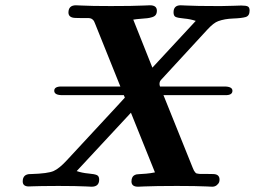

<svg xmlns="http://www.w3.org/2000/svg" viewBox="-20 -706 964 726"><path d="M65.9 -20Q65.9 -47.9 95.2 -47.9H98.1Q161.1 -49.8 182.6 -59.3Q204.1 -68.8 232.9 -100.1L424.8 -307.1L452.1 -336.9L448.2 -346.2H215.8Q185.1 -346.2 185.1 -362.8Q185.1 -378.9 211.9 -378.9H435.1Q430.2 -391.1 338.9 -618.2Q336.9 -624 335 -627Q333 -629.9 330.1 -632.3Q327.1 -634.8 324 -636Q320.8 -637.2 314.9 -637.7Q309.1 -638.2 303.5 -637.7Q297.9 -637.2 286.4 -637.7Q274.9 -638.2 264.2 -638.2Q239.3 -639.2 238.8 -658.2Q238.8 -686 267.1 -686Q271 -686 288.1 -685.1Q305.2 -684.1 334.5 -683.6Q363.8 -683.1 398.9 -683.1Q438 -683.1 471.4 -683.6Q504.9 -684.1 523.9 -685.1Q543 -686 546.9 -686Q572.8 -686 573.2 -666Q573.2 -656.2 569.1 -650.1Q564.9 -644 555.4 -641.1Q545.9 -638.2 537.4 -637.2Q528.8 -636.2 512.5 -635Q496.1 -633.8 483.9 -631.8L556.2 -450.2L720.2 -627Q700.2 -633.8 676 -636Q651.9 -638.2 644 -642.1Q636.2 -646 636.2 -659.2Q636.2 -686 663.1 -686Q667 -686 684.1 -685.1Q701.2 -684.1 731.7 -683.6Q762.2 -683.1 797.9 -683.1H817.9Q835.9 -683.1 861.1 -684.1Q886.2 -685.1 892.1 -685.1Q910.2 -685.1 917 -681.6Q923.8 -678.2 923.8 -666Q923.8 -646 908.9 -641.6Q894 -637.2 861.6 -636Q829.1 -634.8 805.2 -626Q788.1 -620.1 764.2 -594.2L587.9 -402.8Q580.1 -393.1 585 -378.9H828.1Q858.9 -378.9 858.9 -362.8Q858.9 -345.7 832 -346.2H598.1L709 -70.8Q711.9 -64 713.4 -61Q714.8 -58.1 718 -54.4Q721.2 -50.8 723.1 -50.3Q725.1 -49.8 731.4 -48.8Q737.8 -47.9 743.4 -48.3Q749 -48.8 761.5 -48.3Q773.9 -47.9 785.2 -47.9Q810.1 -47.9 810.1 -26.9Q810.1 -22 808.6 -17.1Q807.1 -12.2 800 -6.1Q793 0 782.2 0Q778.3 0 761.2 -1Q744.1 -2 714.1 -2.4Q684.1 -2.9 648.9 -2.9Q609.9 -2.9 576.9 -2.4Q543.9 -2 524.9 -1Q505.9 0 502 0Q477.1 0 477.1 -20Q477.1 -39.1 491.2 -44.9Q494.1 -46.9 504.6 -47.4Q515.1 -47.9 532.5 -49.3Q549.8 -50.8 565.9 -54.2L475.1 -279.8L270 -59.1Q290 -52.2 314 -50Q337.9 -47.9 346.4 -43.9Q355 -40 355 -26.9Q355 0 326.2 0Q322.3 0 306.2 -1Q290 -2 261.5 -2.4Q232.9 -2.9 200.2 -2.9Q163.1 -2.9 137.9 -2.4Q112.8 -2 102.3 -1.5Q91.8 -1 88.9 -1Q65.9 -1 65.9 -20Z"/></svg>

Font: CMU Serif
Style: BoldItalic
Weight: 700
Italic angle: -14.04°
Version: Version 0.7.0